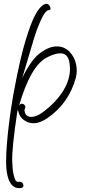

<svg xmlns="http://www.w3.org/2000/svg" viewBox="-20 -846 450 1005"><path d="M81 139Q34 139 19 72Q12 44 12 -1Q12 -46 16.5 -97.5Q21 -149 27 -198.5Q33 -248 39.5 -287.5Q46 -327 49 -347Q69 -455 85 -524Q101 -593 114.5 -636.5Q128 -680 139 -710Q177 -812 218 -826H220Q239 -826 244 -805Q247 -793 235 -793Q211 -793 171 -684Q167 -674 158.5 -646.5Q150 -619 140 -584.5Q130 -550 120 -517Q110 -484 103.5 -461.5Q97 -439 96 -437Q121 -489 147 -524Q173 -559 201 -576Q240 -603 278 -603Q316 -603 342.5 -576.5Q369 -550 378 -511Q386 -475 377 -439Q340 -304 227 -227Q189 -201 155 -201Q127 -201 104.5 -218Q82 -235 76 -262Q73 -272 74 -275Q73 -272 73 -269Q73 -266 71 -264Q56 -165 49.5 -102Q43 -39 44 0Q45 39 51 67Q56 88 60.5 97Q65 106 78 106L83 105Q98 105 102 121Q106 139 81 139ZM144 -234Q169 -234 202 -257Q236 -282 263 -310Q290 -338 310 -369Q359 -449 342 -526Q332 -567 296 -567Q267 -567 225 -545Q140 -501 80 -294Q87 -303 93 -303Q109 -303 113 -287Q113 -284 110 -277Q107 -270 109 -262Q115 -234 144 -234Z"/></svg>

Font: Oooh Baby
Style: Normal
Weight: 400
Designer: Robert E. Leuschke
Foundry: Robert E. Leuschke
Version: Version 1.011; ttfautohint (v1.8.3)